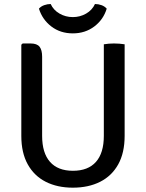

<svg xmlns="http://www.w3.org/2000/svg" viewBox="-20 -898 708 932"><path d="M585 -238.5Q585 -156 553.8 -100Q522.5 -44 466 -15.5Q409.5 13 333.5 13Q258.5 13 202.2 -15.5Q146 -44 114.8 -100Q83.5 -156 83.5 -238.5V-681L90 -687H128.5Q159.5 -687 172 -671.2Q184.5 -655.5 184.5 -622.5V-238.5Q184.5 -155.5 222.8 -112.2Q261 -69 334 -69Q407.5 -69 445.8 -112.2Q484 -155.5 484 -238.5V-683Q495.5 -685 508.5 -686Q521.5 -687 533 -687Q545 -687 559.2 -686Q573.5 -685 585 -683ZM498 -856Q482 -803 437.8 -769.5Q393.5 -736 333.5 -736Q273 -736 229.2 -769.5Q185.5 -803 169 -856Q179 -867.5 194.8 -873Q210.5 -878.5 226 -878.5Q239.5 -849 269 -832Q298.5 -815 333.5 -815Q368.5 -815 398 -832Q427.5 -849 441 -878.5Q457 -878.5 472.5 -873Q488 -867.5 498 -856Z"/></svg>

Font: Signika Negative
Style: Regular
Weight: 400
Designer: Anna Giedry
Foundry: Anna Giedry
Version: Version 2.001